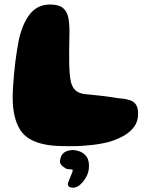

<svg xmlns="http://www.w3.org/2000/svg" viewBox="-20 -628 672 871"><path d="M187.5 28Q102.5 12.5 70 -41.2Q37.5 -95 37.5 -186.5Q37.5 -208 39.2 -234.8Q41 -261.5 43.5 -290Q46 -318.5 49.5 -346.8Q53 -375 57 -399.5Q61 -424 64.5 -442.5Q81 -520 115.5 -563.8Q150 -607.5 207 -607.5Q246 -607.5 264.8 -592.5Q283.5 -577.5 289.2 -550.8Q295 -524 295 -488.5Q295 -475 294.8 -459.8Q294.5 -444.5 294.2 -428Q294 -411.5 293.8 -394.5Q293.5 -377.5 293.8 -361Q294 -344.5 294.2 -328.8Q294.5 -313 296 -298.5Q297.5 -273 302.2 -254.8Q307 -236.5 316.5 -224.5Q326 -212.5 342 -206.5Q358 -200.5 382.5 -199.5Q424.5 -195.5 461.2 -190.8Q498 -186 521 -182Q539.5 -181 557 -177Q574.5 -173 585.5 -165.5Q596 -157.5 601.2 -145Q606.5 -132.5 606.5 -112Q606.5 -77 588.2 -52.5Q570 -28 540.8 -11.8Q511.5 4.5 477 15Q445 24 399.5 29.5Q354 35 308.5 35Q287 35 265 34.8Q243 34.5 223 32.8Q203 31 187.5 28ZM309.5 223.5Q294 222 290.2 215.8Q286.5 209.5 288.5 201.5L295.5 184Q299.5 174 303 165.5Q306.5 158 308.5 151.8Q310.5 145.5 309.5 143Q308.5 141 306 140.5Q303.5 140 298.5 140Q291 140 284.2 138.5Q277.5 137 273 132.5Q263.5 127.5 256.2 117.8Q249 108 254.5 90Q261 65 284.8 57Q308.5 49 330.5 55.5Q359 62.5 372.8 82.8Q386.5 103 383 137.5Q381 156 372 173.2Q363 190.5 351 202.5Q342.5 212.5 331.5 218.2Q320.5 224 309.5 223.5Z"/></svg>

Font: Gluten Thin
Style: Bold
Weight: 700
Version: Version 1.300